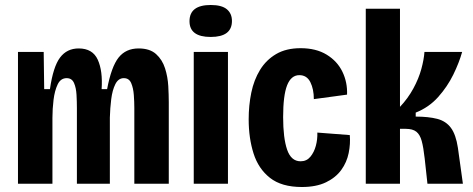

<svg xmlns="http://www.w3.org/2000/svg" viewBox="-20 -736 1893 769"><path d="M52 0V-528H155L157 -379H180Q193 -469 220.5 -505.5Q248 -542 295 -542Q351 -542 371.5 -497Q392 -452 387 -379H409Q426 -469 455 -505.5Q484 -542 535 -542Q580 -542 605 -519.5Q630 -497 641 -462.5Q652 -428 654 -391Q656 -354 656 -326V0H518V-303Q518 -328 516 -355.5Q514 -383 505.5 -403Q497 -423 476 -423Q454 -423 442 -399Q430 -375 425.5 -339Q421 -303 420 -265V0H288V-303Q288 -328 286.5 -356Q285 -384 276.5 -403.5Q268 -423 247 -423Q223 -423 211 -398Q199 -373 194.5 -336.5Q190 -300 190 -264V0Z M756 0V-528H893V0ZM824 -588Q739 -588 739 -651Q739 -716 824 -716Q868 -716 888.5 -699Q909 -682 909 -652Q909 -588 824 -588Z M1189 13Q1108 13 1061.5 -23.5Q1015 -60 995.5 -121.5Q976 -183 976 -258Q976 -314 986.5 -365Q997 -416 1021.5 -456Q1046 -496 1086 -519.5Q1126 -543 1184 -543Q1246 -543 1288.5 -517Q1331 -491 1351.5 -448.5Q1372 -406 1370 -357L1237 -339Q1237 -379 1223 -407Q1209 -435 1179 -435Q1146 -435 1130 -394.5Q1114 -354 1114 -267Q1114 -183 1130 -136.5Q1146 -90 1184 -90Q1208 -90 1223 -108Q1238 -126 1245 -152Q1252 -178 1251 -205L1381 -195Q1384 -160 1376.5 -123Q1369 -86 1347 -55.5Q1325 -25 1286 -6Q1247 13 1189 13Z M1445 0V-701H1582V-308Q1614 -342 1635.5 -381.5Q1657 -421 1667.5 -459.5Q1678 -498 1680 -528H1831Q1819 -485 1795.5 -437Q1772 -389 1735 -347.5Q1698 -306 1645 -285V-269Q1696 -269 1731 -260Q1766 -251 1786 -224Q1806 -197 1814 -144L1834 0H1692L1681 -101Q1676 -146 1669 -171.5Q1662 -197 1647.5 -208.5Q1633 -220 1605 -220H1582V0Z"/></svg>

Font: Bricolage Grotesque 10pt Condensed Bricolage Grotesque 10pt Condensed Regular
Style: Bold
Weight: 700
Width: 3
Designer: Mathieu Triay
Foundry: Atelier Triay
Version: Version 1.000; ttfautohint (v1.8.4.7-5d5b);gftools[0.9.32]